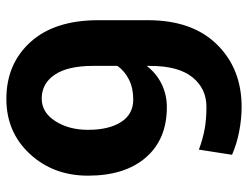

<svg xmlns="http://www.w3.org/2000/svg" viewBox="-107 -654 771 597"><g transform="rotate(-90 278.5 -355.5)"><path d="M244.6 -99.1Q301.8 -99.1 336.9 -142.8Q372.1 -186.5 372.1 -273.9V-284.7Q348.1 -253.9 314.9 -238Q281.7 -222.2 243.7 -222.2Q144 -222.2 87.4 -287.4Q30.8 -352.5 30.8 -467.3Q30.8 -575.2 98.4 -648.2Q166 -721.2 269.5 -721.2Q378.4 -721.2 446.3 -646.2Q514.2 -571.3 514.2 -435.5V-281.2Q514.2 -143.1 438.7 -66.4Q363.3 10.3 244.6 10.3Q207.5 10.3 168.2 2.7Q128.9 -4.9 95.7 -19.5L111.8 -122.6Q144.5 -110.4 175.3 -104.7Q206.1 -99.1 244.6 -99.1ZM267.6 -326.7Q303.2 -326.7 329.8 -340.1Q356.4 -353.5 372.1 -376V-452.1Q372.1 -530.3 344.7 -570.8Q317.4 -611.3 270.5 -611.3Q227.5 -611.3 200.4 -569.1Q173.3 -526.9 173.3 -467.3Q173.3 -402.8 197.5 -364.7Q221.7 -326.7 267.6 -326.7Z"/></g></svg>

Font: Roboto Avanza Slab
Style: Bold
Weight: 700
Designer: Google
Version: Version 1.100263; 2013; ttfautohint (v0.94.20-1c74) -l 8 -r 